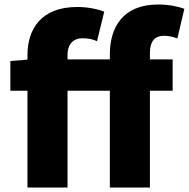

<svg xmlns="http://www.w3.org/2000/svg" viewBox="-20 -833 839 853"><path d="M26 -430H102V0H280V-430H468V0H646V-430H747V-569H646V-596C646 -653 670 -674 709 -674C728 -674 749 -670 768 -662L799 -794C774 -803 733 -813 683 -813C525 -813 468 -711 468 -591V-569H280V-589C280 -640 309 -663 345 -663C376 -663 393 -658 411 -650L443 -781C416 -792 372 -802 323 -802C163 -802 102 -704 102 -588V-568L26 -562Z"/></svg>

Font: Noto Sans KR Black
Style: Regular
Weight: 900
Designer: Ryoko NISHIZUKA 西塚涼子 (kana, bopomofo & ideographs); Paul D. Hunt (Latin, Greek & Cyrillic); Sandoll Communications 산돌커뮤니
Foundry: Adobe
Version: Version 2.004;hotconv 1.0.118;makeotfexe 2.5.65603